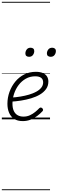

<svg xmlns="http://www.w3.org/2000/svg" viewBox="-20 -1303 630 2096"><path d="M229 19Q171 19 134 -5.5Q97 -30 79 -72.5Q61 -115 61 -170Q61 -237 83.5 -299.5Q106 -362 147 -412Q188 -462 245 -490.5Q302 -519 372 -519Q419 -519 449.5 -505Q480 -491 494 -467Q508 -443 508 -413Q508 -366 483 -331Q458 -296 416 -271Q374 -246 320.5 -230Q267 -214 209.5 -205Q152 -196 97 -193L107 -238Q155 -241 204 -249Q253 -257 297 -270Q341 -283 376 -302Q411 -321 431 -346.5Q451 -372 451 -404Q451 -437 429 -453.5Q407 -470 365 -470Q308 -470 262 -444Q216 -418 183.5 -375Q151 -332 133.5 -279Q116 -226 116 -171Q116 -124 130.5 -92.5Q145 -61 172 -45.5Q199 -30 236 -30Q275 -30 307 -45Q339 -60 364.5 -81Q390 -102 409 -122Q418 -130 426 -129Q434 -128 441 -122Q448 -115 450 -106.5Q452 -98 444 -89Q419 -62 386 -37Q353 -12 313.5 3.5Q274 19 229 19ZM297 -683Q279 -683 268 -692Q257 -701 257 -719Q257 -743 271.5 -762.5Q286 -782 314 -782Q332 -782 343 -773Q354 -764 354 -745Q354 -722 339.5 -702.5Q325 -683 297 -683ZM533 -683Q515 -683 503.5 -692Q492 -701 492 -719Q492 -743 507 -762.5Q522 -782 550 -782Q567 -782 578.5 -773Q590 -764 590 -745Q590 -722 575.5 -702.5Q561 -683 533 -683ZM0 763H526V773H0ZM0 -20H526V0H0ZM0 -505H526V-500H0ZM0 -1283H526V-1273H0Z"/></svg>

Font: Playwrite NL Guides
Style: Regular
Weight: 400
Designer: Veronika Burian, José Scaglione
Foundry: TypeTogether
Version: Version 1.003